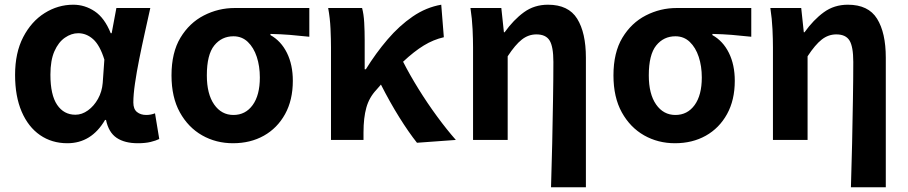

<svg xmlns="http://www.w3.org/2000/svg" viewBox="-20 -594 3853 815"><path d="M266 14Q200 14 150 -20.5Q100 -55 72 -120Q44 -185 44 -276Q44 -370 78.5 -436.5Q113 -503 169.5 -538.5Q226 -574 291 -574Q340 -574 382 -546Q424 -518 450 -453H454L474 -560H618Q607 -510 594.5 -454Q582 -398 571 -343Q560 -288 553 -240Q546 -192 546 -159Q546 -131 561.5 -118.5Q577 -106 601 -106Q620 -106 638 -113L656 -4Q642 3 619.5 8.5Q597 14 565 14Q509 14 475 -9Q441 -32 430 -85H426Q368 14 266 14ZM300 -107Q328 -107 353.5 -125.5Q379 -144 396 -174.5Q413 -205 416 -242L423 -341Q404 -402 375.5 -427.5Q347 -453 312 -453Q283 -453 255.5 -434Q228 -415 211 -376.5Q194 -338 194 -277Q194 -191 222.5 -149Q251 -107 300 -107Z M969 14Q897 14 838 -19.5Q779 -53 743.5 -117Q708 -181 708 -274Q708 -371 746 -434Q784 -497 845.5 -528.5Q907 -560 976 -560H1293V-438Q1247 -443 1210 -446Q1173 -449 1128 -450V-445Q1173 -420 1198 -369.5Q1223 -319 1223 -251Q1223 -169 1190 -109.5Q1157 -50 1100 -18Q1043 14 969 14ZM971 -106Q1022 -106 1052.5 -148Q1083 -190 1083 -265Q1083 -313 1070 -352.5Q1057 -392 1032 -416Q1007 -440 971 -440Q921 -440 889.5 -401Q858 -362 858 -274Q858 -195 889 -150.5Q920 -106 971 -106Z M1385 0V-393Q1385 -426 1383 -471.5Q1381 -517 1373 -560H1517Q1524 -534 1526 -498Q1528 -462 1528 -423V-300H1533Q1575 -368 1625 -426.5Q1675 -485 1732 -524Q1789 -563 1853 -574L1864 -436Q1820 -426 1779 -401Q1738 -376 1691 -332Q1719 -277 1756.5 -216.5Q1794 -156 1835.5 -99.5Q1877 -43 1915 0L1750 12Q1715 -32 1675 -96Q1635 -160 1597 -235Q1593 -230 1587.5 -224Q1582 -218 1577 -212Q1547 -180 1535 -137Q1523 -94 1523 -32V0Z M2319 201Q2322 112 2324 15.5Q2326 -81 2327.5 -171.5Q2329 -262 2329 -331Q2329 -396 2313 -422Q2297 -448 2257 -448Q2223 -448 2195 -426Q2167 -404 2135 -355V0H1988V-393Q1988 -426 1986 -470Q1984 -514 1977 -560H2108L2119 -457H2122Q2160 -510 2204 -542Q2248 -574 2306 -574Q2393 -574 2430 -514.5Q2467 -455 2467 -349V201Z M2845 14Q2773 14 2714 -19.5Q2655 -53 2619.5 -117Q2584 -181 2584 -274Q2584 -371 2622 -434Q2660 -497 2721.5 -528.5Q2783 -560 2852 -560H3169V-438Q3123 -443 3086 -446Q3049 -449 3004 -450V-445Q3049 -420 3074 -369.5Q3099 -319 3099 -251Q3099 -169 3066 -109.5Q3033 -50 2976 -18Q2919 14 2845 14ZM2847 -106Q2898 -106 2928.5 -148Q2959 -190 2959 -265Q2959 -313 2946 -352.5Q2933 -392 2908 -416Q2883 -440 2847 -440Q2797 -440 2765.5 -401Q2734 -362 2734 -274Q2734 -195 2765 -150.5Q2796 -106 2847 -106Z M3592 201Q3595 112 3597 15.5Q3599 -81 3600.5 -171.5Q3602 -262 3602 -331Q3602 -396 3586 -422Q3570 -448 3530 -448Q3496 -448 3468 -426Q3440 -404 3408 -355V0H3261V-393Q3261 -426 3259 -470Q3257 -514 3250 -560H3381L3392 -457H3395Q3433 -510 3477 -542Q3521 -574 3579 -574Q3666 -574 3703 -514.5Q3740 -455 3740 -349V201Z"/></svg>

Font: Chiron Sans HK TT
Style: Bold
Weight: 700
Designer: Ryoko NISHIZUKA 西塚涼子 (kana, bopomofo & ideographs); Paul D. Hunt (Latin, Greek & Cyrillic); Sandoll Communications 산돌커뮤니
Foundry: Adobe
Version: Version 2.022;hotconv 1.0.109;makeotfexe 2.5.65596